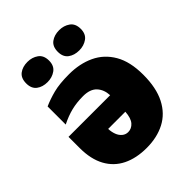

<svg xmlns="http://www.w3.org/2000/svg" viewBox="-216 -892 1027 1027"><g transform="rotate(-45 297.5 -378.5)"><path d="M278 -563Q358 -563 421 -533.5Q484 -504 520.5 -441.5Q557 -379 557 -280Q557 -181 524 -116.5Q491 -52 431.5 -21Q372 10 293 10Q215 10 158 -18Q101 -46 70 -102.5Q39 -159 39 -243V-328H354Q352 -372 326.5 -399.5Q301 -427 248 -427Q200 -427 159.5 -417Q119 -407 75 -385V-522Q113 -539 159 -551Q205 -563 278 -563ZM219 -208Q220 -184 227.5 -164Q235 -144 249.5 -132Q264 -120 283 -120Q309 -120 327.5 -141Q346 -162 349 -208ZM81 -690Q81 -730 105.5 -748.5Q130 -767 167 -767Q202 -767 228 -748.5Q254 -730 254 -690Q254 -651 228 -632.5Q202 -614 167 -614Q130 -614 105.5 -632.5Q81 -651 81 -690ZM320 -690Q320 -730 345 -748.5Q370 -767 407 -767Q442 -767 468 -748.5Q494 -730 494 -690Q494 -651 468 -632.5Q442 -614 407 -614Q370 -614 345 -632.5Q320 -651 320 -690Z"/></g></svg>

Font: Noto Sans Display Black
Style: Regular
Weight: 900
Designer: Monotype Design Team
Foundry: Monotype Imaging Inc.
Version: Version 2.003